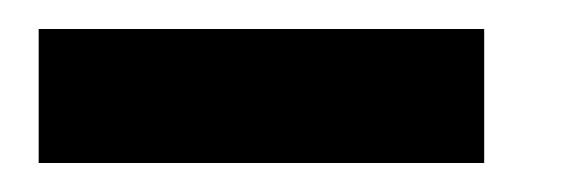

<svg xmlns="http://www.w3.org/2000/svg" viewBox="-20 -336 402 133"><path d="M315.4 -223.1V-315.9H6.8V-223.1Z"/></svg>

Font: Ride
Style: Bold
Weight: 700
Version: Version 3.000